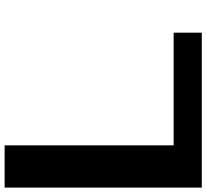

<svg xmlns="http://www.w3.org/2000/svg" viewBox="-52 -864 915 852"><g transform="rotate(-90 406.0 -437.5)"><path d="M0 0H687.5V-125H187.5V-875H0Z"/></g></svg>

Font: Faithful 32x
Style: Semibold
Weight: 400
Foundry: Faithful Resource Pack
Version: Version 1.0; January 27, 2023